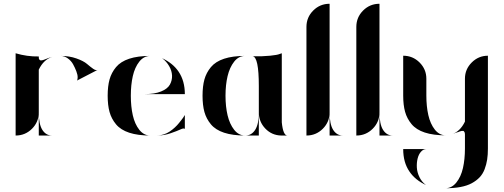

<svg xmlns="http://www.w3.org/2000/svg" viewBox="-20 -720 2677 1020"><path d="M186 -122Q186 -60 205 -30Q224 0 257 0H186ZM225 -407Q239 -413 258 -418Q212 -404 186 -350V-123Q186 -72 150 -36Q114 0 63 0V-437Q123 -419 186 -420V-418Q186 -412 186.5 -409Q187 -406 190.5 -402Q194 -398 202.5 -399.5Q211 -401 225 -407ZM185 -390Q191 -392 199 -396ZM389 -292Q392 -295 392.5 -308.5Q393 -322 385.5 -341.5Q378 -361 368 -379Q358 -397 340 -410Q322 -423 302 -423Q348 -423 386 -409.5Q424 -396 442 -380.5Q460 -365 475 -354.5Q490 -344 499 -349Z M815 0Q832 0 850 -6Q868 -12 882 -21.5Q896 -31 909 -43Q922 -55 931 -66.5Q940 -78 947.5 -87.5Q955 -97 958 -103L962 -109V-35Q957 -41 939 -32.5Q921 -24 886 -12Q851 0 815 0ZM779 0Q712 0 666.5 -15Q621 -30 596.5 -59.5Q572 -89 562 -125Q552 -161 552 -211.5Q552 -262 562 -298Q572 -334 596.5 -363.5Q621 -393 666.5 -408Q712 -423 779 -423Q744 -423 720 -392.5Q696 -362 685.5 -315.5Q675 -269 675 -211.5Q675 -154 685.5 -107.5Q696 -61 720 -30.5Q744 0 779 0ZM749 -220Q801 -220 835.5 -234Q870 -248 882.5 -270.5Q895 -293 894 -318.5Q893 -344 878.5 -369Q864 -394 841 -411Q899 -384 929 -339Q962 -290 962 -220Z M1507 0H1474Q1424 -1 1389.5 -37Q1355 -73 1355 -123V-263Q1355 -418 1322 -421L1355 -420L1322 -421Q1376 -420 1415 -424Q1454 -428 1465 -433L1477 -437V-70Q1484 0 1507 0ZM1283 0Q1216 0 1170.5 -15Q1125 -30 1100.5 -59.5Q1076 -89 1066 -125Q1056 -161 1056 -211.5Q1056 -262 1066 -298Q1076 -334 1100.5 -363.5Q1125 -393 1170.5 -408Q1216 -423 1283 -423Q1248 -423 1224 -392.5Q1200 -362 1189 -315.5Q1178 -269 1178 -211.5Q1178 -154 1189 -107.5Q1200 -61 1224 -30.5Q1248 0 1283 0ZM1283 0Q1316 0 1335.5 -30Q1355 -60 1355 -122V0Z M1802 0H1731V-123Q1731 -72 1695 -36Q1659 0 1608 0V-577Q1608 -628 1644 -664Q1680 -700 1731 -700V-123Q1731 -60 1750 -30Q1769 0 1802 0Z M2067 0H1996V-123Q1996 -72 1960 -36Q1924 0 1873 0V-577Q1873 -628 1909 -664Q1945 -700 1996 -700V-123Q1996 -60 2015 -30Q2034 0 2067 0Z M2349 -1Q2282 -1 2236.5 -16Q2191 -31 2166.5 -60.5Q2142 -90 2132 -126Q2122 -162 2122 -212V-424Q2173 -424 2209 -388Q2245 -352 2245 -302V-213V-212Q2245 -155 2255.5 -108.5Q2266 -62 2290 -31.5Q2314 -1 2349 -1ZM2572 0V69Q2572 102 2568 128Q2564 154 2554.5 179Q2545 204 2528 222Q2511 240 2486 253.5Q2461 267 2426 273.5Q2391 280 2346 280Q2380 280 2404.5 249.5Q2429 219 2439.5 172.5Q2450 126 2450 69V-6Q2450 -12 2449 -15Q2448 -18 2445 -22Q2442 -26 2433 -24.5Q2424 -23 2411 -17V-18Q2396 -12 2378 -6Q2424 -20 2450 -74V-302Q2450 -352 2486 -388Q2522 -424 2572 -424ZM2437 -29 2450 -34Q2443 -31 2437 -29ZM2245 72Q2229 72 2216.5 86Q2204 100 2198.5 122.5Q2193 145 2194.5 170.5Q2196 196 2208.5 221.5Q2221 247 2243 263Q2185 236 2155 191Q2122 143 2122 72Z"/></svg>

Font: Oscilla
Style: Regular
Weight: 400
Designer: Ryan Lin
Version: Version 1.0